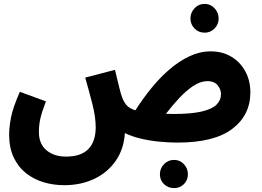

<svg xmlns="http://www.w3.org/2000/svg" viewBox="-20 -720 1345 987"><path d="M310 232Q255 232 204.5 217Q154 202 114 170.5Q74 139 50.5 89.5Q27 40 27 -28Q27 -66 36.5 -116Q46 -166 82 -248L216 -199Q195 -144 187.5 -111Q180 -78 180 -41Q180 20 219 52.5Q258 85 319 85Q397 85 434.5 46Q472 7 472 -66Q472 -118 455.5 -183Q439 -248 418 -321L571 -361Q585 -303 593.5 -268.5Q602 -234 608 -219Q616 -197 630 -180Q644 -163 676 -153Q713 -211 757 -265.5Q801 -320 851 -363Q901 -406 954.5 -431Q1008 -456 1063 -456Q1124 -456 1170 -428Q1216 -400 1241.5 -352.5Q1267 -305 1267 -245Q1267 -128 1174 -57.5Q1081 13 892 13Q846 13 796.5 8Q747 3 701.5 -8Q656 -19 622 -36Q617 46 575 106.5Q533 167 464.5 199.5Q396 232 310 232ZM1047 -303Q1011 -303 974 -278.5Q937 -254 901 -215.5Q865 -177 833 -135Q850 -134 869 -134Q962 -134 1016 -146.5Q1070 -159 1093 -182Q1116 -205 1116 -235Q1116 -261 1098.5 -282Q1081 -303 1047 -303ZM1032 -552Q1001 -552 980 -573.5Q959 -595 959 -625Q959 -655 980 -677.5Q1001 -700 1032 -700Q1062 -700 1083 -677.5Q1104 -655 1104 -625Q1104 -595 1083 -573.5Q1062 -552 1032 -552ZM875 247Q844 247 823 226.5Q802 206 802 176Q802 146 823 124Q844 102 875 102Q905 102 925.5 124Q946 146 946 176Q946 206 925.5 226.5Q905 247 875 247Z"/></svg>

Font: Noto Sans Arabic Cond ExtBd
Style: Regular
Weight: 800
Width: 3
Designer: Monotype Design Team, Nadine Chahine, Nizar Qandah and Khaled Hosny
Foundry: Monotype Imaging Inc.
Version: Version 2.012; ttfautohint (v1.8.4.7-5d5b)